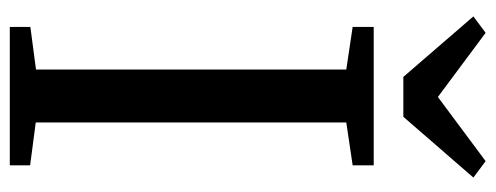

<svg xmlns="http://www.w3.org/2000/svg" viewBox="-330 -682 1012 392"><g transform="rotate(90 176.0 -486.0)"><path d="M122 -53.5V-687L35 -700V-743H317.5V-700L230 -687V-53L317.5 -41.5V0H35V-42ZM137 -803.5 13.5 -946.5 47 -971.5 178 -874 309 -971.5 342.5 -946.5 218.5 -803.5Z"/></g></svg>

Font: Merriweather 48pt
Style: Regular
Weight: 400
Version: Version 2.100